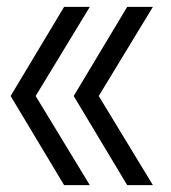

<svg xmlns="http://www.w3.org/2000/svg" viewBox="-20 -540 500 560"><path d="M167 0 11 -260 167 -520H242L84 -260L242 0ZM351 0 195 -260 351 -520H426L268 -260L426 0Z"/></svg>

Font: M PLUS 1 Thin
Style: Regular
Weight: 400
Version: Version 1.001